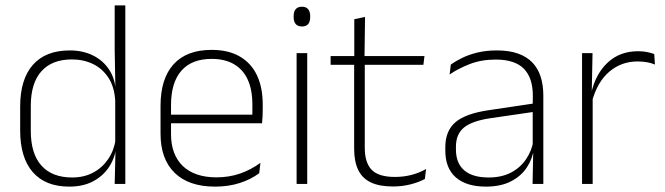

<svg xmlns="http://www.w3.org/2000/svg" viewBox="-20 -684 2472 714"><path d="M237.5 10Q149 10 102 -43.8Q55 -97.5 55 -199V-287.5Q55 -389 102.2 -442.8Q149.5 -496.5 239.5 -496.5Q288 -496.5 325.8 -477.8Q363.5 -459 385.8 -425.2Q408 -391.5 410.5 -345.5H423.5L408.5 -309.5Q405.5 -360.5 383.5 -394.5Q361.5 -428.5 326.2 -445.8Q291 -463 247.5 -463Q173.5 -463 134 -419Q94.5 -375 94.5 -290V-197.5Q94.5 -112.5 134 -68.2Q173.5 -24 248.5 -24Q292 -24 325.8 -41.8Q359.5 -59.5 381.5 -91.2Q403.5 -123 410 -164.5L423 -132.5H411.5Q406 -93 384 -60.8Q362 -28.5 325.2 -9.2Q288.5 10 237.5 10ZM406.5 0 409.5 -126.5 408.5 -140V-347L409 -359L406.5 -497.5V-664H446V0Z M780 10Q682 10 629.5 -41.2Q577 -92.5 577 -187V-290.5Q577 -391.5 625.5 -445Q674 -498.5 767 -498.5Q829 -498.5 871.2 -474.2Q913.5 -450 935.2 -404.8Q957 -359.5 957 -295.5V-278Q957 -265.5 956.5 -252.8Q956 -240 954.5 -225.5H918Q918.5 -245.5 918.5 -263.2Q918.5 -281 918.5 -296Q918.5 -350.5 901.2 -388Q884 -425.5 850.2 -445.2Q816.5 -465 767 -465Q693 -465 654.5 -421Q616 -377 616 -293V-245V-239V-184.5Q616 -147 627 -117.5Q638 -88 659.2 -67.2Q680.5 -46.5 712 -35.5Q743.5 -24.5 785 -24.5Q832 -24.5 872.5 -38.5Q913 -52.5 948.5 -78.5L944 -40Q913.5 -17 871.8 -3.5Q830 10 780 10ZM597 -225.5V-257.5H944.5V-225.5Z M1083 0V-486.5H1122.5V0ZM1103 -585.5Q1087.5 -585.5 1079.8 -594.5Q1072 -603.5 1072 -620.5V-624.5Q1072 -641 1079.8 -650Q1087.5 -659 1103 -659Q1118 -659 1125.8 -650Q1133.5 -641 1133.5 -624.5V-620.5Q1133.5 -603 1125.8 -594.2Q1118 -585.5 1103 -585.5Z M1442 9.5Q1390.5 9.5 1358.8 -5.8Q1327 -21 1312 -52.2Q1297 -83.5 1297 -130.5V-459H1336.5V-134.5Q1336.5 -79 1362.2 -52.5Q1388 -26 1449 -26Q1479.5 -26 1508.8 -33.2Q1538 -40.5 1564.5 -55.5L1560 -18.5Q1537 -6 1505.8 1.8Q1474.5 9.5 1442 9.5ZM1209.5 -443V-475.5H1558.5L1554.5 -443ZM1297.5 -469.5V-612.5L1337.5 -621L1335.5 -469.5Z M1960.5 0 1963 -125 1961 -131.5V-290L1961.5 -328Q1961.5 -394.5 1928 -428.5Q1894.5 -462.5 1823.5 -462.5Q1769.5 -462.5 1726.2 -445.5Q1683 -428.5 1652 -407L1656.5 -444Q1673 -456 1697.8 -468.2Q1722.5 -480.5 1755 -488.5Q1787.5 -496.5 1828 -496.5Q1873 -496.5 1905.8 -485Q1938.5 -473.5 1959.5 -451.8Q1980.5 -430 1990.5 -399Q2000.5 -368 2000.5 -328.5V0ZM1787 10Q1714.5 10 1675.2 -24.2Q1636 -58.5 1636 -124V-136.5Q1636 -197.5 1674 -229.8Q1712 -262 1799 -274.5L1970.5 -300L1972.5 -269L1804.5 -244.5Q1736 -234.5 1705.8 -210Q1675.5 -185.5 1675.5 -138.5V-128Q1675.5 -77 1706.5 -50.5Q1737.5 -24 1797 -24Q1845.5 -24 1880.2 -42.2Q1915 -60.5 1936.2 -91.8Q1957.5 -123 1964 -162L1974.5 -131H1965.5Q1960.5 -94 1939.5 -61.8Q1918.5 -29.5 1880.5 -9.8Q1842.5 10 1787 10Z M2181 -305 2168 -334 2178.5 -337.5Q2195 -409.5 2240 -451.5Q2285 -493.5 2353 -493.5Q2372.5 -493.5 2387.5 -490.2Q2402.5 -487 2413 -483L2415.5 -444Q2403 -449.5 2386.5 -452.5Q2370 -455.5 2350.5 -455.5Q2291 -455.5 2246 -417.5Q2201 -379.5 2181 -305ZM2144.5 0V-486.5H2183.5L2180.5 -338L2184 -334.5V0Z"/></svg>

Font: Anek Gurmukhi Medium ExtraLight
Style: Regular
Weight: 250
Version: Version 1.003